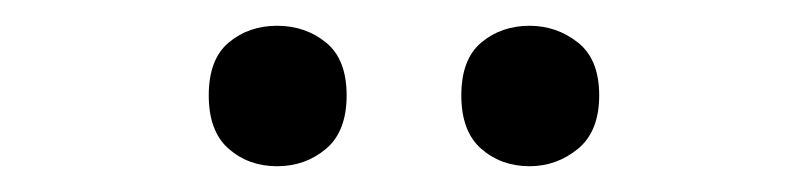

<svg xmlns="http://www.w3.org/2000/svg" viewBox="-20 -757 624 149"><path d="M142 -683Q142 -711 157.5 -724Q173 -737 195 -737Q217 -737 233 -724Q249 -711 249 -683Q249 -655 233 -641.5Q217 -628 195 -628Q173 -628 157.5 -641.5Q142 -655 142 -683ZM338 -683Q338 -711 353.5 -724Q369 -737 391 -737Q412 -737 428.5 -724Q445 -711 445 -683Q445 -655 428.5 -641.5Q412 -628 391 -628Q369 -628 353.5 -641.5Q338 -655 338 -683Z"/></svg>

Font: Noto Sans Myanmar UI Medium
Style: Regular
Weight: 500
Designer: Monotype Design Team
Foundry: Monotype Imaging Inc.
Version: Version 2.103; ttfautohint (v1.8.4.7-5d5b)